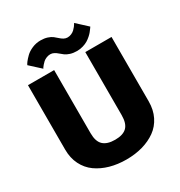

<svg xmlns="http://www.w3.org/2000/svg" viewBox="-208 -1048 1127 1201"><g transform="rotate(-30 355.0 -447.0)"><path d="M427 -731.5Q400 -731.5 378.8 -738.2Q357.5 -745 344.5 -754.8Q331.5 -764.5 320.2 -774.5Q309 -784.5 296.5 -791.2Q284 -798 270 -798Q255.5 -798 241.5 -792.2Q227.5 -786.5 218.2 -778Q209 -769.5 201.8 -761Q194.5 -752.5 191 -747L188 -741L112 -810.5Q115 -818 124.5 -830.5Q134 -843 152 -860.8Q170 -878.5 199 -891Q228 -903.5 260.5 -903.5Q287.5 -903.5 309 -896.5Q330.5 -889.5 343.5 -879.2Q356.5 -869 367.5 -858.8Q378.5 -848.5 391 -841.5Q403.5 -834.5 417.5 -834.5Q432 -834.5 445.8 -840.5Q459.5 -846.5 468.5 -855.2Q477.5 -864 484.2 -872.5Q491 -881 494 -887L497.5 -893L574 -822.5L567 -812.5Q559.5 -802.5 553 -794Q546.5 -785.5 532.8 -773.2Q519 -761 505 -752.5Q491 -744 470.2 -737.8Q449.5 -731.5 427 -731.5ZM53 -234.5V-700H242V-243.5Q242 -184.5 270 -158Q298 -131.5 355.5 -131.5Q412.5 -131.5 439.8 -158Q467 -184.5 467 -245V-700H656.5V-234.5Q656.5 -174 633 -126.5Q609.5 -79 568 -49.2Q526.5 -19.5 472.5 -4.2Q418.5 11 355.5 11Q292.5 11 238.2 -4.2Q184 -19.5 142.2 -49.2Q100.5 -79 76.8 -126.5Q53 -174 53 -234.5Z"/></g></svg>

Font: League Mono ExtraBold
Style: Regular
Weight: 800
Width: 6
Designer: Tyler Finck
Foundry: The League of Moveable Type / Tyler Finck
Version: Version 2.210